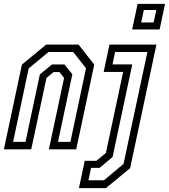

<svg xmlns="http://www.w3.org/2000/svg" viewBox="-30 -770 871 990"><path d="M-10 0 83 -437 208 -540H375L456 -437L363 0H222L300.5 -368L276.5 -398.5H246.5L209.5 -368L131 0ZM37.5 -38.5H101.5L175.5 -386.5L238 -437.5H302.5L343 -387L269 -38.5H333L413.5 -418L347.5 -502H220.5L118 -417.5ZM651.5 -618 679.5 -750H821L793 -618ZM698 -654H762L776 -718.5H711.5ZM377 200 407 59H467.5L516 18.5L605 -399H504.5L534.5 -540H776.5L641 97L516 200ZM426 159.5H506L607 75L730 -502H563.5L550 -438H652L550.5 39.5L483.5 95.5H439.5Z"/></svg>

Font: Tourney Condensed Regular
Style: Italic
Weight: 400
Width: 3
Italic angle: -12°
Designer: Tyler Finck
Foundry: Etcetera Type Co
Version: Version 1.010; ttfautohint (v1.8.3)